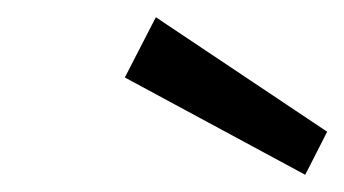

<svg xmlns="http://www.w3.org/2000/svg" viewBox="-20 -746 400 223"><path d="M334.5 -543 125 -656 161 -726 360 -593Z"/></svg>

Font: Karla
Style: Italic
Weight: 400
Italic angle: -8°
Designer: Jonathan Pinhorn
Version: Version 2.004;gftools[0.9.33]